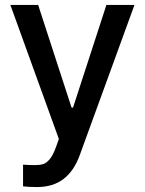

<svg xmlns="http://www.w3.org/2000/svg" viewBox="-20 -550 580 769"><path d="M72.3 196.3V109.4Q95.7 111.3 119.1 111.3Q139.2 111.3 152.3 107.4Q165.5 103.5 178.5 88.4Q191.4 73.2 203.1 42L215.8 6.8L21.5 -530.3H132.8L266.6 -119.1H272.5L406.2 -530.3H518.6L299.8 70.3Q276.9 134.3 234.6 166.7Q192.4 199.2 127.9 199.2Q92.8 199.2 72.3 196.3Z"/></svg>

Font: Pretendard JP Medium
Style: Regular
Weight: 500
Designer: Base glyphs from Inter by Rasmus Andersson; Hangeul glyphs from Noto Sans CJK(Source Han Sans) by Jang Soo-young and Kan
Foundry: Kil Hyung-jin
Version: Version 1.309